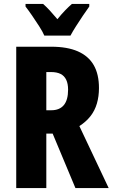

<svg xmlns="http://www.w3.org/2000/svg" viewBox="-20 -950 569 970"><path d="M239 -714Q320 -714 373.5 -690.5Q427 -667 453.5 -621Q480 -575 480 -505Q480 -463 469.5 -427Q459 -391 437 -363Q415 -335 381 -313L529 0H361L246 -275H214V0H62V-714ZM238 -586H214V-393H239Q281 -393 302.5 -419Q324 -445 324 -497Q324 -527 314.5 -547Q305 -567 286 -576.5Q267 -586 238 -586ZM204 -770Q196 -789 178.5 -816.5Q161 -844 142 -871.5Q123 -899 109 -917V-930H198Q214 -916 232 -896.5Q250 -877 270 -853Q291 -879 308.5 -897Q326 -915 343 -930H431V-917Q417 -898 399 -871Q381 -844 364 -817.5Q347 -791 336 -770Z"/></svg>

Font: Noto Sans Khmer ExtraCondensed ExtraBold
Style: Regular
Weight: 800
Width: 2
Designer: Danh Hong and the Monotype Design Team
Foundry: Monotype Imaging Inc.
Version: Version 2.004